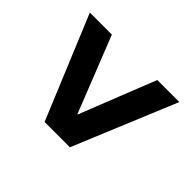

<svg xmlns="http://www.w3.org/2000/svg" viewBox="-136 -715 783 783"><g transform="rotate(-45 255.5 -324.0)"><path d="M478 -66 32 -251V-397L478 -582V-455L147 -324L478 -193Z"/></g></svg>

Font: Argentum Novus
Style: Bold
Weight: 700
Designer: Julieta Ulanovsky (font) & Cristiano Sobral (main changes)
Foundry: Julieta Ulanovsky (font) & Cristiano Sobral (main changes)
Version: Version 3.00;November 27, 2020;FontCreator 13.0.0.2655 64-bi